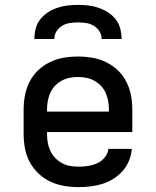

<svg xmlns="http://www.w3.org/2000/svg" viewBox="-20 -760 640 788"><path d="M303 8Q273 8 243.5 3Q214 -2 187 -14.5Q160 -27 138 -48Q116 -69 102 -95Q88 -121 82.5 -150.5Q77 -180 77 -210V-310Q77 -340 82.5 -369Q88 -398 101.5 -424.5Q115 -451 136.5 -471.5Q158 -492 185 -505Q212 -518 241 -523Q270 -528 300 -528Q330 -528 359 -523Q388 -518 415 -505Q442 -492 463.5 -471.5Q485 -451 498.5 -424.5Q512 -398 517.5 -369Q523 -340 523 -310V-218H173V-210Q173 -192 176 -174.5Q179 -157 186.5 -141Q194 -125 206.5 -112Q219 -99 234.5 -90.5Q250 -82 267.5 -79Q285 -76 303 -76Q322 -76 341.5 -79Q361 -82 379 -90Q397 -98 410 -114Q423 -130 425 -149H521Q519 -124 509.5 -100.5Q500 -77 483.5 -58.5Q467 -40 446 -26.5Q425 -13 401 -5.5Q377 2 352 5Q327 8 303 8ZM173 -302H427V-310Q427 -328 424 -345Q421 -362 414 -378Q407 -394 395 -407Q383 -420 367.5 -428.5Q352 -437 335 -440.5Q318 -444 300 -444Q282 -444 265 -440.5Q248 -437 232.5 -428.5Q217 -420 205 -407Q193 -394 186 -378Q179 -362 176 -345Q173 -328 173 -310ZM121 -600Q121 -621 126.5 -642.5Q132 -664 145.5 -681Q159 -698 177 -709.5Q195 -721 215.5 -728Q236 -735 257.5 -737.5Q279 -740 300 -740Q321 -740 342.5 -737.5Q364 -735 384.5 -728Q405 -721 423 -709.5Q441 -698 454.5 -681Q468 -664 473.5 -642.5Q479 -621 479 -600H397Q397 -617 388 -631.5Q379 -646 364.5 -654.5Q350 -663 333.5 -665.5Q317 -668 300 -668Q283 -668 266.5 -665.5Q250 -663 235.5 -654.5Q221 -646 212 -631.5Q203 -617 203 -600Z"/></svg>

Font: Iosevka Fixed Medium Extended
Style: Regular
Weight: 500
Width: 7
Monospace: yes
Designer: Belleve Invis
Foundry: Belleve Invis
Version: Version 24.1.1; ttfautohint (v1.8.4)